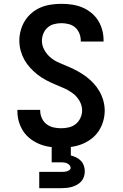

<svg xmlns="http://www.w3.org/2000/svg" viewBox="-20 -763 640 1003"><path d="M299 8Q271 8 243.5 4.5Q216 1 190 -9Q164 -19 141 -36Q118 -53 102.5 -76Q87 -99 79 -126Q71 -153 71 -181V-189H190V-185Q190 -165 198.5 -146Q207 -127 223 -114.5Q239 -102 259 -97.5Q279 -93 299 -93Q319 -93 339 -97.5Q359 -102 375 -114.5Q391 -127 400 -146.5Q409 -166 409 -186Q409 -212 395.5 -235.5Q382 -259 361 -275Q340 -291 316 -301.5Q292 -312 268 -322Q244 -332 220.5 -344.5Q197 -357 176.5 -373Q156 -389 138 -408.5Q120 -428 107.5 -450.5Q95 -473 88 -498.5Q81 -524 81 -551Q81 -578 88.5 -605Q96 -632 110.5 -655Q125 -678 146.5 -696Q168 -714 193.5 -724.5Q219 -735 246.5 -739Q274 -743 301 -743Q328 -743 355.5 -739Q383 -735 408 -725Q433 -715 455 -697.5Q477 -680 491.5 -657.5Q506 -635 513.5 -608Q521 -581 521 -554V-546H402V-550Q402 -569 395 -587.5Q388 -606 373.5 -619Q359 -632 339.5 -637Q320 -642 301 -642Q282 -642 262.5 -637Q243 -632 228.5 -619Q214 -606 206.5 -587.5Q199 -569 199 -550Q199 -524 212.5 -500.5Q226 -477 246.5 -460.5Q267 -444 291.5 -434Q316 -424 340 -413.5Q364 -403 387 -390.5Q410 -378 431 -362Q452 -346 469.5 -327Q487 -308 500 -285Q513 -262 520 -236.5Q527 -211 527 -185Q527 -157 519 -129.5Q511 -102 495.5 -78.5Q480 -55 457.5 -38Q435 -21 409 -10.5Q383 0 355 4Q327 8 299 8ZM185 220V135H300Q307 135 314.5 134.5Q322 134 329 132Q336 130 342.5 125.5Q349 121 349 114Q349 106 343.5 100Q338 94 331 90.5Q324 87 316 86Q308 85 300 85H250V-93H350V49Q365 53 378.5 59.5Q392 66 402.5 77Q413 88 418 102.5Q423 117 423 132Q423 146 418.5 160Q414 174 404.5 184.5Q395 195 382.5 202Q370 209 356.5 213Q343 217 328.5 218.5Q314 220 300 220Z"/></svg>

Font: Iosevka Extended
Style: Bold
Weight: 700
Width: 7
Monospace: yes
Designer: Belleve Invis
Foundry: Belleve Invis
Version: Version 32.5.0; ttfautohint (v1.8.4)